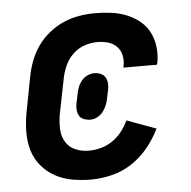

<svg xmlns="http://www.w3.org/2000/svg" viewBox="-45 -587 640 643"><g transform="rotate(-5 275.0 -265.0)"><path d="M237 12Q204 12 173 6.5Q142 1 115.5 -13.5Q89 -28 69.5 -51.5Q50 -75 41.5 -104.5Q33 -134 33.5 -166.5Q34 -199 40 -231L63 -351Q68 -377 78 -403Q88 -429 104.5 -452Q121 -475 143.5 -493Q166 -511 191.5 -522Q217 -533 244 -537.5Q271 -542 297 -542Q324 -542 351 -538.5Q378 -535 402 -525.5Q426 -516 446 -500Q466 -484 477.5 -462Q489 -440 492.5 -413Q496 -386 491 -359L489 -352H376L377 -356Q381 -374 377.5 -392Q374 -410 362 -422.5Q350 -435 332.5 -440Q315 -445 297 -445Q275 -445 253 -437.5Q231 -430 214 -413.5Q197 -397 187.5 -375.5Q178 -354 174 -333L150 -213Q146 -189 147 -165Q148 -141 159.5 -122Q171 -103 192 -94Q213 -85 237 -85Q257 -85 277.5 -90.5Q298 -96 316.5 -108.5Q335 -121 348.5 -138.5Q362 -156 371 -175L469 -139Q453 -106 429 -76.5Q405 -47 374 -26.5Q343 -6 307 3Q271 12 237 12ZM251 -188Q240 -188 229.5 -192Q219 -196 214 -204.5Q209 -213 208 -224Q207 -235 209 -246L215 -274Q217 -286 221 -297.5Q225 -309 233 -319.5Q241 -330 253 -336Q265 -342 277 -342Q288 -342 298 -338Q308 -334 313.5 -325.5Q319 -317 320 -306Q321 -295 319 -284L313 -256Q311 -244 306.5 -232.5Q302 -221 294 -210.5Q286 -200 274.5 -194Q263 -188 251 -188Z"/></g></svg>

Font: Lode
Style: Bold Italic
Weight: 700
Italic angle: -11°
Monospace: yes
Designer: Belleve Invis
Foundry: Belleve Invis
Version: Version 29.2.0; ttfautohint (v1.8.3)